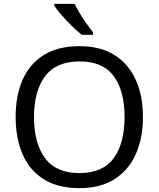

<svg xmlns="http://www.w3.org/2000/svg" viewBox="-20 -1057 821 994"><path d="M720 -451Q720 -341 682.5 -258Q645 -175 572 -129Q499 -83 391 -83Q280 -83 206.5 -129Q133 -175 97 -258.5Q61 -342 61 -452Q61 -562 97 -644Q133 -726 206.5 -772Q280 -818 392 -818Q499 -818 572 -772.5Q645 -727 682.5 -644.5Q720 -562 720 -451ZM156 -451Q156 -316 213 -238.5Q270 -161 391 -161Q513 -161 569 -238.5Q625 -316 625 -451Q625 -586 569 -662.5Q513 -739 392 -739Q271 -739 213.5 -662.5Q156 -586 156 -451ZM366 -1037Q377 -1015 393.5 -987.5Q410 -960 428.5 -934Q447 -908 462 -889V-877H403Q380 -895 351 -923.5Q322 -952 297.5 -980.5Q273 -1009 261 -1027V-1037Z"/></svg>

Font: Noto Sans Kannada UI
Style: Regular
Weight: 400
Designer: Jelle Bosma - Monotype Design Team
Foundry: Monotype Imaging Inc.
Version: Version 2.005; ttfautohint (v1.8.4.7-5d5b)